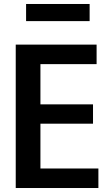

<svg xmlns="http://www.w3.org/2000/svg" viewBox="-20 -944 560 964"><path d="M59 0V-720H183V0ZM121 0V-98H474V0ZM121 -323V-420H447V-323ZM121 -622V-720H465V-622ZM111 -838V-924H430V-838Z"/></svg>

Font: Instrument Sans SemiCondensed SemiBold
Style: Regular
Weight: 600
Width: 4
Designer: Rodrigo Fuenzalida
Foundry: fragTYPE
Version: Version 1.000;gftools[0.9.28]